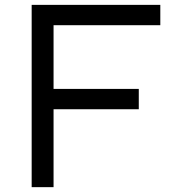

<svg xmlns="http://www.w3.org/2000/svg" viewBox="-20 -773 706 793"><path d="M110.8 0V-752.9H642.1V-668.9H201.2V-405.8H553.2V-321.8H201.2V0Z"/></svg>

Font: Standard
Style: Regular
Weight: 400
Designer: Bryce Wilner
Version: Version 2.000;PS 2.0;hotconv 16.6.51;makeotf.lib2.5.65220 DE